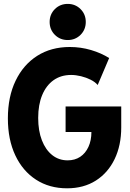

<svg xmlns="http://www.w3.org/2000/svg" viewBox="-20 -972 677 999"><path d="M329.1 7.8Q236.8 7.8 167.5 -37.1Q98.1 -82 59.6 -163.8Q21 -245.6 21 -356Q21 -468.8 61.3 -552.2Q101.6 -635.7 173.8 -681.6Q246.1 -727.5 343.3 -727.5Q399.9 -727.5 453.6 -711.7Q507.3 -695.8 547.9 -669.9L488.3 -529.8Q475.1 -545.4 451.9 -557.1Q428.7 -568.8 401.6 -575.4Q374.5 -582 350.1 -582Q296.9 -582 258.5 -554.7Q220.2 -527.3 199.5 -477.3Q178.7 -427.2 178.7 -358.4Q178.7 -291.5 198 -241.9Q217.3 -192.4 251.7 -165Q286.1 -137.7 332 -137.7Q369.6 -137.7 397.2 -156Q424.8 -174.3 440.2 -207.8Q455.6 -241.2 455.6 -285.2H321.3V-418H610.8V-309.1Q610.8 -215.8 576.4 -144.3Q542 -72.8 478.8 -32.5Q415.5 7.8 329.1 7.8ZM332.5 -763.7Q292.5 -763.7 265.4 -790.8Q238.3 -817.9 238.3 -857.9Q238.3 -897.5 265.4 -924.6Q292.5 -951.7 332.5 -951.7Q372.1 -951.7 399.2 -924.6Q426.3 -897.5 426.3 -857.9Q426.3 -817.9 399.2 -790.8Q372.1 -763.7 332.5 -763.7Z"/></svg>

Font: Reddit Sans Condensed ExtraBold
Style: Regular
Weight: 800
Designer: Stephen Hutchings
Foundry: Reddit
Version: Version 1.014